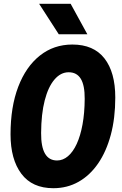

<svg xmlns="http://www.w3.org/2000/svg" viewBox="-20 -976 640 1011"><path d="M261 15Q149.5 15 92.5 -61Q35.5 -137 35.5 -268.5Q35.5 -413 76 -519Q116.5 -625 189.8 -683.2Q263 -741.5 361 -741.5Q473 -741.5 530 -668.5Q587 -595.5 587 -462.5Q587 -354 563.5 -266.2Q540 -178.5 496.8 -115.5Q453.5 -52.5 393.8 -18.8Q334 15 261 15ZM280.5 -131Q311.5 -131 338 -153.5Q364.5 -176 384 -218.2Q403.5 -260.5 414.5 -320.5Q425.5 -380.5 426 -455Q426.5 -526.5 405.5 -561Q384.5 -595.5 341.5 -595.5Q299.5 -595.5 266.8 -557.2Q234 -519 215.5 -447.5Q197 -376 196.5 -275.5Q196 -203 217 -167Q238 -131 280.5 -131ZM289.5 -795.5 186 -956H352L440 -795.5Z"/></svg>

Font: Spline Sans Mono
Style: Italic
Weight: 400
Italic angle: -4°
Monospace: yes
Designer: Eben Sorkin, Mirko Velimirovic
Foundry: Sorkin Type
Version: Version 1.004